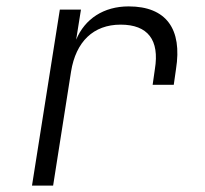

<svg xmlns="http://www.w3.org/2000/svg" viewBox="-20 -580 640 600"><path d="M80 0H146L202 -356C217 -450 272 -503 357 -503C442 -503 479 -455 464 -364L457 -315H523L530 -364C550 -489 500 -560 382 -560C304 -560 245 -521 218 -456L233 -550H167Z"/></svg>

Font: JetBrains Mono ExtraLight
Style: Italic
Weight: 240
Italic angle: -9°
Monospace: yes
Designer: Philipp Nurullin, Konstantin Bulenkov
Foundry: JetBrains
Version: Version 2.305